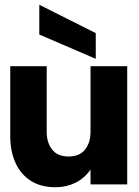

<svg xmlns="http://www.w3.org/2000/svg" viewBox="-20 -774 583 806"><path d="M213 12Q151 12 108.5 -15.5Q66 -43 44.5 -91.5Q23 -140 23 -202V-496H176V-221Q176 -175 199 -146Q222 -117 268 -117Q314 -117 337 -146Q360 -175 360 -221V-496H514V0H360V-62Q334 -25 296 -6.5Q258 12 213 12ZM382 -527 145 -629V-754L382 -635Z"/></svg>

Font: Rethink Sans ExtraBold
Style: Regular
Weight: 800
Designer: The Rethink Sans project authors (Hans Thiessen). DM Sans designed by Colophon Foundry.
Foundry: Rethink Communications LLC
Version: Version 1.001